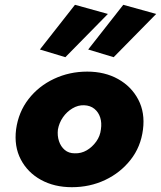

<svg xmlns="http://www.w3.org/2000/svg" viewBox="-20 -769 670 799"><path d="M252 -531 429 -711 292 -749 146 -563ZM453 -531 630 -711 493 -749 347 -563ZM47 -231Q38 -160 66.5 -105.5Q95 -51 150.5 -20.5Q206 10 279 10Q354 10 417.5 -20Q481 -50 523.5 -104Q566 -158 575 -230Q584 -300 555.5 -354.5Q527 -409 471.5 -440Q416 -471 343 -471Q269 -471 205 -441Q141 -411 99 -357Q57 -303 47 -231ZM221 -230Q226 -258 242 -281Q258 -304 281.5 -318Q305 -332 330 -331Q356 -330 373 -316Q390 -302 397 -280Q404 -258 400 -231Q397 -203 380.5 -180Q364 -157 341 -143.5Q318 -130 291 -131Q266 -131 249.5 -145Q233 -159 225.5 -181.5Q218 -204 221 -230Z"/></svg>

Font: Jost ExtraBold
Style: Italic
Weight: 800
Italic angle: -5°
Version: Version 3.710